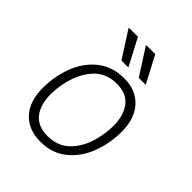

<svg xmlns="http://www.w3.org/2000/svg" viewBox="-202 -845 979 979"><g transform="rotate(45 287.5 -355.0)"><path d="M509 -319Q509 -236 480.5 -160.5Q452 -85 394 -37.5Q336 10 253 10H249Q165 10 115.5 -43Q66 -96 66 -192Q66 -276 94.5 -351.5Q123 -427 181.5 -474Q240 -521 324 -521H328Q410 -521 459.5 -467.5Q509 -414 509 -319ZM125 -276Q117 -233 117 -199Q117 -124 151.5 -80Q186 -36 257 -36Q332 -36 379 -84.5Q426 -133 445 -210Q458 -261 458 -310Q458 -385 423.5 -430Q389 -475 318 -475Q238 -475 190 -419Q142 -363 125 -276ZM301 -575H251L160 -717L161 -720H225ZM426 -575H376L285 -717L286 -720H350Z"/></g></svg>

Font: Chivo Thin Italic
Style: Regular
Weight: 100
Italic angle: -8.05°
Designer: Hector Gatti
Foundry: Omnibus-Type
Version: Version 1.007